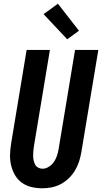

<svg xmlns="http://www.w3.org/2000/svg" viewBox="-20 -1003 548 1031"><path d="M207 8Q176 8 147.5 1Q119 -6 96.5 -22.5Q74 -39 60 -63.5Q46 -88 39.5 -116Q33 -144 34 -174Q35 -204 40 -234L123 -735H248L162 -217Q160 -204 159 -191.5Q158 -179 158 -166.5Q158 -154 160.5 -142Q163 -130 168.5 -119.5Q174 -109 185 -103Q196 -97 208 -97Q226 -97 243 -108Q260 -119 270.5 -135Q281 -151 286.5 -168.5Q292 -186 295 -204L383 -735H508L417 -187Q413 -162 405 -137Q397 -112 383.5 -89Q370 -66 350 -46.5Q330 -27 306.5 -14.5Q283 -2 257.5 3Q232 8 207 8ZM341 -792 214 -927 291 -983 404 -838Z"/></svg>

Font: Iosevka SS04 Extrabold Oblique
Style: Regular
Weight: 800
Italic angle: -9°
Monospace: yes
Designer: Belleve Invis
Foundry: Belleve Invis
Version: Version 19.0.0; ttfautohint (v1.8.4)